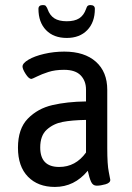

<svg xmlns="http://www.w3.org/2000/svg" viewBox="-20 -733 521 759"><path d="M51 -149Q51 -224 90 -264Q129 -304 187 -317.5Q245 -331 320 -332V-379Q320 -413 299 -435Q278 -457 233 -457Q198 -457 171.5 -448.5Q145 -440 126 -430.5Q107 -421 104 -421Q94 -421 81.5 -440.5Q69 -460 69 -470Q69 -483 92.5 -497Q116 -511 154.5 -520Q193 -529 234 -529Q314 -529 359 -489Q404 -449 404 -378V-148Q404 -82 410 -53.5Q416 -25 416 -22Q416 -10 397 -4.5Q378 1 362 1Q347 1 340 -14.5Q333 -30 327 -58Q274 6 197 6Q130 6 90.5 -34.5Q51 -75 51 -149ZM320 -130V-259Q264 -258 227.5 -251Q191 -244 165 -220.5Q139 -197 139 -150Q139 -73 214 -73Q279 -73 320 -130ZM132 -698Q132 -713 150 -713Q158 -713 161 -709.5Q164 -706 166 -702Q168 -698 168 -697Q177 -672 195 -660.5Q213 -649 244 -649Q275 -649 293 -660.5Q311 -672 320 -697Q321 -699 322.5 -703.5Q324 -708 327.5 -710.5Q331 -713 337 -713Q355 -713 355 -698Q355 -645 325 -614Q295 -583 244 -583Q192 -583 162 -614Q132 -645 132 -698Z"/></svg>

Font: Asap Condensed
Style: Regular
Weight: 400
Designer: Pablo Cosgaya
Foundry: Omnibus-Type
Version: Version 1.010; ttfautohint (v1.8)